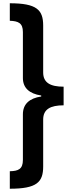

<svg xmlns="http://www.w3.org/2000/svg" viewBox="-20 -793 436 1174"><path d="M40 -773V-666C91 -664 120 -653 120 -597V-316C120 -256 159 -220 232 -209V-203C159 -192 120 -156 120 -94V185C120 241 92 253 40 254V361C205 361 244 321 244 225V-62C244 -125 288 -149 369 -149V-263C288 -263 244 -287 244 -350V-637C244 -733 204 -773 40 -773Z"/></svg>

Font: Noto Sans Telugu Condensed
Style: Bold
Weight: 700
Width: 3
Designer: Jelle Bosma - Monotype Design Team
Foundry: Monotype Imaging Inc.
Version: Version 2.005